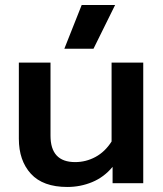

<svg xmlns="http://www.w3.org/2000/svg" viewBox="-20 -729 650 764"><path d="M305 -709H438L352 -535H236ZM55 -177V-480H181V-189Q181 -84 279 -84Q322 -84 360 -104.5Q398 -125 424 -166V-480H550V0H428V-65Q394 -24 347 -4.5Q300 15 248 15Q151 15 103 -37.5Q55 -90 55 -177Z"/></svg>

Font: Prompt Medium
Style: Regular
Weight: 500
Designer: Katatrad Team
Foundry: CadsonDemak
Version: Version 1.000